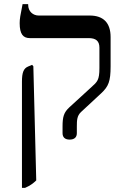

<svg xmlns="http://www.w3.org/2000/svg" viewBox="-20 -667 609 927"><path d="M316 7C339 7 351 -4 351 -24V-56C351 -87 352 -108 371 -126L469 -217C504 -250 514 -274 514 -347V-488C514 -557 479 -592 413 -592H167C140 -592 116 -611 116 -644V-647H89C78 -591 75 -577 75 -555C75 -502 92 -483 124 -483H408C443 -483 460 -469 460 -437V-338C460 -281 450 -272 422 -247L315 -149C288 -124 282 -103 282 -56V-24C282 -4 294 7 316 7ZM86 240H101C124 230 140 219 155 204L141 -347L135 -354L116 -346C94 -337 86 -317 86 -273Z"/></svg>

Font: Noto Serif Hebrew
Style: Regular
Weight: 400
Designer: Monotype Design Team
Foundry: Monotype Imaging Inc.
Version: Version 1.901